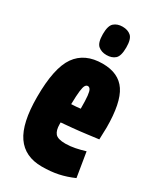

<svg xmlns="http://www.w3.org/2000/svg" viewBox="-193 -828 769 910"><g transform="rotate(30 191.5 -373.0)"><path d="M197 10Q104 10 58.5 -56Q13 -122 13 -265Q13 -424 60 -490.5Q107 -557 204 -557Q292 -557 331.5 -498Q371 -439 371 -303Q371 -292 370 -272Q369 -252 369 -238Q345 -235 307 -230Q269 -225 231.5 -221.5Q194 -218 170 -216V-206Q170 -173 183.5 -156.5Q197 -140 239 -140Q265 -140 292 -145.5Q319 -151 345 -159L367 -25Q326 -7 286 1.5Q246 10 197 10ZM170 -316Q181 -316 196 -317.5Q211 -319 220 -320Q220 -366 217.5 -389.5Q215 -413 209.5 -421.5Q204 -430 196 -430Q188 -430 182.5 -421.5Q177 -413 174 -389Q171 -365 170 -316ZM198 -601Q170 -601 152 -616.5Q134 -632 134 -679Q134 -725 152 -740.5Q170 -756 198 -756Q227 -756 244.5 -740.5Q262 -725 262 -679Q262 -632 244.5 -616.5Q227 -601 198 -601Z"/></g></svg>

Font: Georama ExtraCondensed ExtraBold
Style: Regular
Weight: 800
Width: 2
Designer: Jean-Baptiste Levee
Foundry: Production Type
Version: Version 1.000